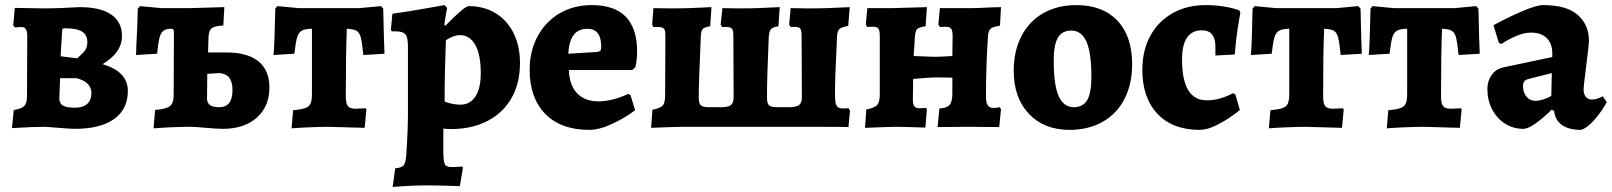

<svg xmlns="http://www.w3.org/2000/svg" viewBox="-20 -498 6330 754"><path d="M67 3 27 5 34 -66Q65 -71 75.5 -82Q86 -93 86 -119L87 -357Q87 -392 65 -392Q58 -392 51 -391Q44 -390 39 -390L32 -398L38 -467L158 -465Q205 -465 292 -470Q374 -470 416.5 -441Q459 -412 459 -357Q459 -324 440.5 -297Q422 -270 383 -246Q433 -231 457.5 -205Q482 -179 482 -141Q482 -69 428 -30.5Q374 8 273 8Q260 8 210 4Q164 0 154 0Q129 0 106 1Q83 2 67 3ZM283 -269Q301 -284 312 -297.5Q323 -311 323 -333Q323 -361 302 -374Q281 -387 237 -387Q229 -387 226.5 -385Q224 -383 224 -376L218 -277ZM213 -111Q213 -92 227 -83.5Q241 -75 274 -75Q306 -75 322.5 -90Q339 -105 339 -133Q339 -154 324 -169Q309 -184 280 -191H216Z M789 4Q745 0 726 0Q664 0 583 6L589 -66Q633 -70 647.5 -81.5Q662 -93 662 -124L663 -370Q663 -379 660.5 -382Q658 -385 651 -385Q632 -385 621.5 -377Q611 -369 606 -348.5Q601 -328 597 -287L514 -282Q515 -292 515 -310Q521 -421 521 -464L530 -474L614 -466H723L861 -470L857 -398Q823 -396 812 -387.5Q801 -379 799 -356L797 -292H870Q952 -292 995 -257Q1038 -222 1038 -154Q1038 -80 988.5 -36Q939 8 855 8Q833 8 789 4ZM893 -144Q893 -176 880.5 -192.5Q868 -209 841 -211L794 -208L793 -111Q793 -94 804.5 -85.5Q816 -77 841 -77Q893 -77 893 -144Z M1131 -65Q1163 -68 1178.5 -73.5Q1194 -79 1199.5 -91.5Q1205 -104 1205 -129V-385Q1178 -385 1165 -377.5Q1152 -370 1146.5 -350.5Q1141 -331 1136 -287L1054 -282Q1056 -292 1058 -349.5Q1060 -407 1061 -464L1069 -474L1154 -466H1390L1476 -474L1485 -464Q1486 -406 1487.5 -357Q1489 -308 1490 -287L1407 -282Q1402 -331 1397 -350.5Q1392 -370 1380.5 -377Q1369 -384 1342 -385Q1338 -293 1338 -120Q1338 -92 1346 -81.5Q1354 -71 1376 -71Q1390 -71 1401.5 -72Q1413 -73 1415 -73L1419 -69L1412 4L1376 3Q1274 0 1268 0Q1240 0 1193 2Q1146 4 1125 6Z M1532 163Q1558 161 1566 150Q1574 139 1576 105Q1576 95 1578 71Q1582 -1 1582 -42V-316Q1582 -351 1572 -363Q1562 -375 1533 -375H1519L1515 -381L1521 -444Q1585 -453 1646.5 -464Q1708 -475 1726 -478L1736 -467Q1735 -461 1731 -440Q1727 -419 1725 -400L1729 -397Q1804 -474 1821 -474Q1881 -474 1926.5 -446Q1972 -418 1997 -367.5Q2022 -317 2022 -251Q2022 -170 1988 -111.5Q1954 -53 1892.5 -22Q1831 9 1749 9Q1740 9 1732 8Q1724 7 1721 7V94Q1721 132 1726 145Q1731 158 1752 158Q1770 158 1781 157Q1792 156 1795 156L1798 160L1786 233L1756 232Q1694 230 1651 230Q1617 230 1575.5 232.5Q1534 235 1522 236ZM1868 -211Q1868 -283 1846.5 -321.5Q1825 -360 1786 -360Q1761 -360 1731 -340Q1726 -212 1726 -99Q1758 -87 1788 -87Q1826 -87 1847 -119Q1868 -151 1868 -211Z M2060 -224Q2060 -297 2091 -355Q2122 -413 2177.5 -445.5Q2233 -478 2304 -478Q2482 -478 2482 -295Q2482 -264 2475 -234L2463 -223H2214Q2216 -163 2246.5 -131.5Q2277 -100 2330 -100Q2383 -100 2447 -129L2456 -125L2474 -65Q2436 -36 2385 -12Q2334 12 2294 12Q2183 12 2121.5 -50.5Q2060 -113 2060 -224ZM2325 -294Q2335 -296 2338 -299.5Q2341 -303 2341 -315Q2341 -385 2287 -385Q2216 -385 2212 -287Z M2542 -67Q2573 -73 2582.5 -83.5Q2592 -94 2592 -124L2593 -356Q2593 -374 2590 -381Q2587 -388 2577.5 -390.5Q2568 -393 2546 -392L2541 -401L2546 -466L2617 -465Q2686 -465 2774 -470L2769 -395Q2745 -391 2739 -383.5Q2733 -376 2732 -354L2731 -327Q2724 -173 2724 -115Q2724 -92 2732 -84.5Q2740 -77 2765 -77H2812Q2840 -77 2850.5 -85.5Q2861 -94 2861 -116L2860 -356Q2860 -374 2857 -381Q2854 -388 2845.5 -390.5Q2837 -393 2816 -392L2810 -401L2817 -466L2886 -465Q2954 -465 3042 -470L3037 -395Q3014 -391 3007.5 -383.5Q3001 -376 2999 -354Q2992 -195 2992 -115Q2992 -92 3000 -84.5Q3008 -77 3032 -77H3078Q3107 -77 3118 -85.5Q3129 -94 3129 -116L3128 -359Q3128 -382 3120.5 -388Q3113 -394 3085 -392L3079 -401L3085 -466L3156 -465Q3229 -465 3317 -470L3311 -396Q3285 -392 3277 -384.5Q3269 -377 3267 -357L3266 -328Q3259 -193 3259 -129Q3259 -93 3265.5 -82.5Q3272 -72 3291 -72L3312 -73L3318 -64L3312 1Q3290 0 3197 0H2658L2615 1L2537 4Z M3382 -68Q3414 -74 3424.5 -85.5Q3435 -97 3435 -127V-356Q3435 -378 3429.5 -385.5Q3424 -393 3408 -393L3386 -392L3380 -401L3386 -466H3482Q3483 -466 3585 -469L3620 -470L3615 -395Q3589 -391 3582 -384Q3575 -377 3573 -355L3568 -278L3646 -275Q3673 -275 3692.5 -276.5Q3712 -278 3720 -278L3721 -356Q3721 -378 3715 -385.5Q3709 -393 3693 -393L3671 -392L3665 -401L3671 -466H3785Q3825 -466 3873 -469L3911 -470L3907 -397Q3879 -393 3870.5 -385.5Q3862 -378 3860 -358Q3852 -241 3852 -119Q3852 -95 3859 -84.5Q3866 -74 3882 -74Q3894 -74 3906 -77L3911 -69L3904 1L3781 0L3662 1L3669 -72Q3697 -73 3708.5 -85.5Q3720 -98 3720 -130V-193L3661 -194Q3642 -194 3614.5 -192Q3587 -190 3566 -188L3565 -115Q3564 -91 3569.5 -82Q3575 -73 3591 -73Q3613 -73 3615 -75L3620 -69L3614 3Q3524 0 3501 0Q3473 0 3377 4Z M3961 -220Q3961 -298 3991.5 -356.5Q4022 -415 4077.5 -446.5Q4133 -478 4207 -478Q4310 -478 4368 -417Q4426 -356 4426 -246Q4426 -168 4396 -109.5Q4366 -51 4310 -19.5Q4254 12 4180 12Q4080 12 4020.5 -51Q3961 -114 3961 -220ZM4266 -196Q4266 -291 4246.5 -334.5Q4227 -378 4187 -378Q4151 -378 4134.5 -350Q4118 -322 4118 -261Q4118 -164 4137.5 -120.5Q4157 -77 4197 -77Q4233 -77 4249.5 -105Q4266 -133 4266 -196Z M4466 -224Q4466 -299 4497 -356.5Q4528 -414 4584.5 -446Q4641 -478 4715 -478Q4751 -478 4780 -473.5Q4809 -469 4826 -464Q4843 -459 4847 -457L4851 -447Q4848 -434 4840.5 -386Q4833 -338 4829 -284L4753 -280V-314Q4753 -379 4700 -379Q4622 -379 4622 -264Q4622 -104 4719 -104Q4743 -104 4766 -110Q4789 -116 4803.5 -123Q4818 -130 4822 -132L4831 -128L4849 -66Q4849 -65 4820 -44Q4791 -23 4755.5 -5.5Q4720 12 4691 12Q4585 12 4525.5 -51Q4466 -114 4466 -224Z M4969 -65Q5001 -68 5016.5 -73.5Q5032 -79 5037.5 -91.5Q5043 -104 5043 -129V-385Q5016 -385 5003 -377.5Q4990 -370 4984.5 -350.5Q4979 -331 4974 -287L4892 -282Q4894 -292 4896 -349.5Q4898 -407 4899 -464L4907 -474L4992 -466H5228L5314 -474L5323 -464Q5324 -406 5325.5 -357Q5327 -308 5328 -287L5245 -282Q5240 -331 5235 -350.5Q5230 -370 5218.5 -377Q5207 -384 5180 -385Q5176 -293 5176 -120Q5176 -92 5184 -81.5Q5192 -71 5214 -71Q5228 -71 5239.5 -72Q5251 -73 5253 -73L5257 -69L5250 4L5214 3Q5112 0 5106 0Q5078 0 5031 2Q4984 4 4963 6Z M5432 -65Q5464 -68 5479.5 -73.5Q5495 -79 5500.5 -91.5Q5506 -104 5506 -129V-385Q5479 -385 5466 -377.5Q5453 -370 5447.5 -350.5Q5442 -331 5437 -287L5355 -282Q5357 -292 5359 -349.5Q5361 -407 5362 -464L5370 -474L5455 -466H5691L5777 -474L5786 -464Q5787 -406 5788.5 -357Q5790 -308 5791 -287L5708 -282Q5703 -331 5698 -350.5Q5693 -370 5681.5 -377Q5670 -384 5643 -385Q5639 -293 5639 -120Q5639 -92 5647 -81.5Q5655 -71 5677 -71Q5691 -71 5702.5 -72Q5714 -73 5716 -73L5720 -69L5713 4L5677 3Q5575 0 5569 0Q5541 0 5494 2Q5447 4 5426 6Z M6083 -63 6073 -67Q6042 -36 6011.5 -14Q5981 8 5962 8Q5923 8 5890.5 -12.5Q5858 -33 5839.5 -69Q5821 -105 5821 -148Q5821 -180 5838 -203.5Q5855 -227 5882 -233L6076 -274V-288Q6076 -327 6054 -348.5Q6032 -370 5992 -370Q5966 -370 5934 -356.5Q5902 -343 5876 -325L5866 -330L5845 -399Q5900 -429 5957 -453.5Q6014 -478 6039 -478Q6133 -478 6176.5 -439Q6220 -400 6220 -338Q6220 -324 6210 -246Q6209 -234 6204 -197Q6199 -160 6199 -145Q6199 -128 6208 -117.5Q6217 -107 6232 -107Q6251 -107 6274 -120L6290 -97Q6270 -60 6241 -27Q6212 6 6188 12Q6141 12 6114 -7Q6087 -26 6083 -63ZM6072 -121 6074 -211 5983 -188Q5971 -185 5966 -178.5Q5961 -172 5961 -160Q5961 -135 5974.5 -118.5Q5988 -102 6010 -102Q6023 -102 6040.5 -107.5Q6058 -113 6072 -121Z"/></svg>

Font: Alegreya ExtraBold
Style: Regular
Weight: 800
Designer: Juan Pablo del Peral
Foundry: Huerta Tipografica
Version: Version 2.007; ttfautohint (v1.6)